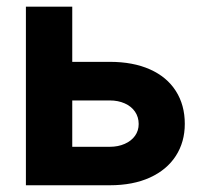

<svg xmlns="http://www.w3.org/2000/svg" viewBox="-20 -550 604 570"><path d="M528.6 -182.4Q528.6 -128.4 502 -87.2Q475.4 -45.9 425.1 -22.9Q374.8 0 305.9 0H56.9V-530.3H194.5V-114.2H305.9Q330.6 -114.2 350.2 -122.9Q369.9 -131.5 380.8 -146.8Q391.7 -162.1 391.7 -181.8Q391.7 -202.5 380.8 -218.5Q369.9 -234.4 350.2 -243.1Q330.6 -251.8 305.9 -251.8H147.1V-366.4H305.9Q375.2 -366.4 425.3 -344Q475.4 -321.6 502 -279.9Q528.6 -238.3 528.6 -182.4Z"/></svg>

Font: Pretendard Std Variable
Style: Regular
Weight: 400
Designer: Base glyphs from Inter by Rasmus Andersson; Hangeul glyphs from Noto Sans CJK(Source Han Sans) by Jang Soo-young and Kan
Foundry: Kil Hyung-jin
Version: Version 1.309;Glyphs 3.2 (3225)